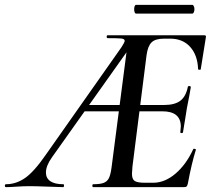

<svg xmlns="http://www.w3.org/2000/svg" viewBox="-81 -770 872 790"><path d="M-56 -12Q-15 -12 22 -37.5Q59 -63 108 -134L419 -576Q432 -596 432 -602Q432 -610 418.5 -611.5Q405 -613 362 -613Q358 -613 358 -619Q358 -625 362 -625H759Q764 -625 765.5 -623Q767 -621 766 -616L745 -485Q744 -482 738.5 -483Q733 -484 734 -486Q732 -543 701.5 -577Q671 -611 619 -611H594Q558 -611 542.5 -595.5Q527 -580 522 -543L464 -85Q462 -61 462 -55Q462 -33 473 -25.5Q484 -18 517 -18H549Q597 -18 641 -55.5Q685 -93 714 -156Q715 -159 720.5 -157.5Q726 -156 725 -154Q707 -96 692 -15Q690 -6 687 -3Q684 0 676 0H303Q299 0 299 -6Q299 -12 303 -12Q331 -12 345.5 -17.5Q360 -23 367 -37Q374 -51 378 -81L447 -613L473 -602L133 -123Q108 -88 108 -60Q108 -37 126 -24.5Q144 -12 179 -12Q183 -12 182.5 -6Q182 0 179 0Q163 0 117 -2Q65 -4 40 -4Q17 -4 -13 -2Q-39 0 -56 0Q-61 0 -61 -6Q-61 -12 -56 -12ZM282 -338H467L469 -312H263ZM661 -227Q663 -243 663 -249Q663 -312 587 -312H438L442 -338H594Q638 -338 661 -355.5Q684 -373 692 -413Q692 -416 698 -416Q700 -416 702.5 -414.5Q705 -413 704 -411Q701 -390 688 -325Q686 -313 681 -281Q679 -271 677 -257Q675 -243 672 -226Q671 -222 665.5 -222.5Q660 -223 661 -227ZM471 -732Q471 -739 473 -744.5Q475 -750 479 -750H710Q714 -750 716.5 -744.5Q719 -739 719 -732Q719 -725 716.5 -719.5Q714 -714 710 -714H479Q475 -714 473 -719.5Q471 -725 471 -732Z"/></svg>

Font: Cormorant Infant SemiBold
Style: Italic
Weight: 600
Italic angle: -10°
Designer: Christian Thalmann (Catharsis Fonts)
Foundry: Catharsis Fonts
Version: Version 4.000